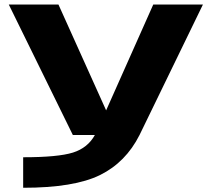

<svg xmlns="http://www.w3.org/2000/svg" viewBox="-20 -606 972 862"><path d="M307 0 19.5 -585.5H242.5L456.5 -110.5L668 -585.5H891L606.5 0Q544.5 123 428.8 180Q313 237 84 237V100Q240.5 100 307.5 79Q374 58 406 0Z"/></svg>

Font: Anybody UltraExpanded Regular
Style: Bold
Weight: 700
Width: 9
Designer: Tyler Finck
Foundry: Etcetera Type Company
Version: Version 1.010; ttfautohint (v1.8.3) -l 8 -r 50 -G 200 -x 14 